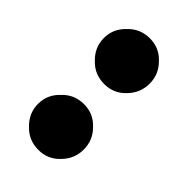

<svg xmlns="http://www.w3.org/2000/svg" viewBox="-191 -649 742 742"><g transform="rotate(45 180.0 -278.0)"><path d="M255.9 -369.6Q221.2 -333 169.9 -333Q117.2 -333 82 -369.6Q43 -406.7 43 -458Q43 -509.8 82 -545.9Q117.2 -583 169.9 -583Q221.2 -583 255.9 -545.9Q293 -509.8 293 -458Q293 -406.7 255.9 -369.6ZM255.9 -9.8Q221.2 26.9 169.9 26.9Q117.2 26.9 82 -9.8Q43 -46.9 43 -98.1Q43 -149.9 82 -186Q117.2 -223.1 169.9 -223.1Q221.2 -223.1 255.9 -186Q293 -149.9 293 -98.1Q293 -46.9 255.9 -9.8Z"/></g></svg>

Font: DimaBlue
Style: Bold
Weight: 700
Designer: R.Balvardi
Foundry: Dima Software Group
Version: Version 1.00;February 3, 2019;FontCreator 11.5.0.2427 64-bit